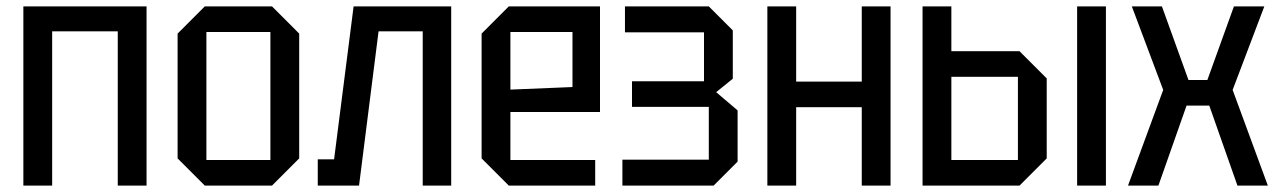

<svg xmlns="http://www.w3.org/2000/svg" viewBox="-20 -580 4001 600"><path d="M53 0V-560H438V0H348V-482H143V0Z M535 -85V-475L620 -560H830L915 -475V-85L830 0H620ZM625 -80H825V-480H625Z M1390 -560V0H1301V-482H1163L1102 0H973V-82H1024L1085 -560Z M1485 -85V-475L1570 -560H1855V-230H1575V-80H1840V0H1570ZM1575 -300 1769 -308V-480H1575Z M2285 -75 2210 0H1925V-81H2195V-246H1955V-326H2180V-479H1933V-560H2195L2270 -485V-334L2218 -292L2285 -235Z M2378 0V-560H2468V-325H2673V-560H2763V0H2673V-245H2468V0Z M2863 0V-560H2953V-420H3166L3251 -335V-85L3166 0ZM2953 -80H3161V-340H2953ZM3346 0V-560H3436V0Z M3505 0 3615 -299 3517 -560H3611L3694 -330H3753L3836 -560H3931L3832 -299L3942 0H3847L3759 -250H3688L3600 0Z"/></svg>

Font: Tektur SemiCondensed
Style: Regular
Weight: 400
Width: 4
Designer: Adam Jagosz
Foundry: Adam Jagosz
Version: Version 1.005;gftools[0.9.30]